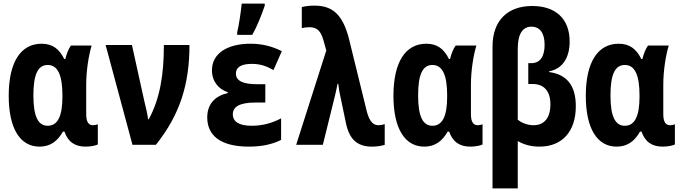

<svg xmlns="http://www.w3.org/2000/svg" viewBox="-20 -798 3750 1058"><path d="M198 10C257 10 297 -20 327 -73H335C355 -15 394 10 452 10C482 10 511 3 519 -2V-113C512 -110 501 -108 492 -108C469 -108 455 -125 455 -169V-331C455 -410 469 -494 485 -547H371C358 -530 347 -502 340 -473H334C306 -529 269 -557 209 -557C95 -557 28 -457 28 -270C28 -91 90 10 198 10ZM243 -105C190 -105 164 -156 164 -272C164 -384 187 -440 243 -440C299 -440 324 -383 324 -272V-265C324 -158 298 -105 243 -105Z M710 0H839C973 -168 1024 -336 1024 -550H883C883 -383 861 -255 800 -141H796C793 -167 785 -202 777 -233L707 -550H562Z M1287 -620V-606H1370C1400 -659 1422 -718 1439 -767V-778H1312C1309 -745 1296 -653 1287 -620ZM1352 10C1423 10 1481 -3 1529 -27V-146C1483 -121 1428 -105 1368 -105C1297 -105 1263 -127 1263 -168C1263 -208 1297 -233 1388 -233H1442V-334H1397C1321 -334 1280 -351 1280 -393C1280 -429 1312 -446 1367 -446C1414 -446 1448 -434 1487 -412L1533 -516C1476 -545 1420 -557 1359 -557C1235 -557 1148 -505 1148 -411C1148 -349 1185 -306 1235 -290V-285C1171 -271 1122 -230 1122 -151C1122 -55 1190 10 1352 10Z M2030 10C2055 10 2083 6 2100 0V-114C2089 -110 2077 -108 2066 -108C2039 -108 2018 -124 2002 -181L1902 -588C1868 -717 1813 -767 1713 -767C1686 -767 1661 -764 1643 -759V-643C1655 -646 1668 -648 1686 -648C1728 -648 1748 -626 1762 -577L1778 -520L1612 0H1759L1824 -263C1828 -279 1835 -309 1840 -336H1844C1847 -308 1851 -284 1858 -255L1886 -121C1904 -33 1946 10 2030 10Z M2318 10C2377 10 2417 -20 2447 -73H2455C2475 -15 2514 10 2572 10C2602 10 2631 3 2639 -2V-113C2632 -110 2621 -108 2612 -108C2589 -108 2575 -125 2575 -169V-331C2575 -410 2589 -494 2605 -547H2491C2478 -530 2467 -502 2460 -473H2454C2426 -529 2389 -557 2329 -557C2215 -557 2148 -457 2148 -270C2148 -91 2210 10 2318 10ZM2363 -105C2310 -105 2284 -156 2284 -272C2284 -384 2307 -440 2363 -440C2419 -440 2444 -383 2444 -272V-265C2444 -158 2418 -105 2363 -105Z M2694 -541V240H2833V-21C2864 -2 2905 10 2952 10C3078 10 3153 -73 3153 -213C3153 -327 3103 -388 3006 -401V-405C3082 -419 3119 -483 3119 -569C3119 -697 3039 -765 2913 -765C2780 -765 2694 -688 2694 -541ZM2920 -108C2884 -108 2852 -123 2833 -138V-530C2833 -615 2863 -651 2908 -651C2953 -651 2981 -619 2981 -551C2981 -489 2958 -450 2908 -450H2891V-335H2916C2974 -335 3013 -300 3013 -223C3013 -147 2978 -108 2920 -108Z M3378 10C3437 10 3477 -20 3507 -73H3515C3535 -15 3574 10 3632 10C3662 10 3691 3 3699 -2V-113C3692 -110 3681 -108 3672 -108C3649 -108 3635 -125 3635 -169V-331C3635 -410 3649 -494 3665 -547H3551C3538 -530 3527 -502 3520 -473H3514C3486 -529 3449 -557 3389 -557C3275 -557 3208 -457 3208 -270C3208 -91 3270 10 3378 10ZM3423 -105C3370 -105 3344 -156 3344 -272C3344 -384 3367 -440 3423 -440C3479 -440 3504 -383 3504 -272V-265C3504 -158 3478 -105 3423 -105Z"/></svg>

Font: Noto Sans Mono Condensed ExtraBold
Style: Regular
Weight: 800
Width: 3
Designer: Monotype Design Team
Foundry: Monotype Imaging Inc.
Version: Version 2.014